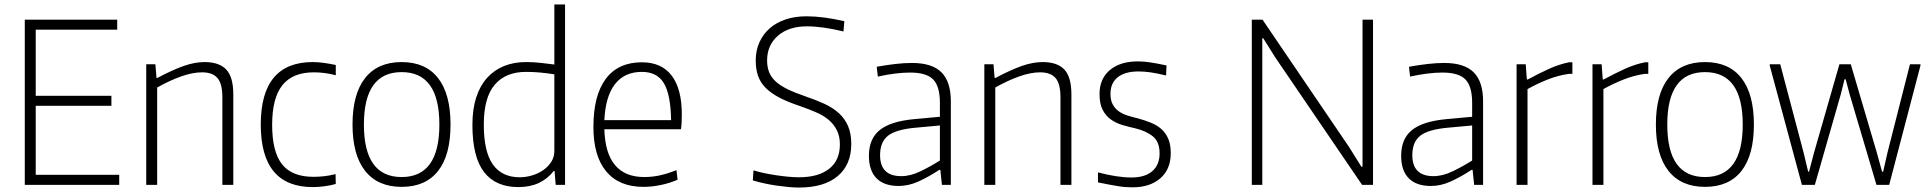

<svg xmlns="http://www.w3.org/2000/svg" viewBox="-20 -828 8650 860"><path d="M91 -740H505V-695H140V-399H479V-354H140V-45H514V0H91Z M635 -540H676L681 -479H685Q755 -516 804 -533Q853 -550 896 -550Q962 -550 993.5 -516.5Q1025 -483 1025 -405V0H976V-392Q976 -453 954 -478.5Q932 -504 885 -504Q843 -504 792 -486Q741 -468 684 -436V0H635Z M1381 10Q1148 10 1148 -270Q1148 -550 1381 -550Q1403 -550 1429 -546.5Q1455 -543 1484 -537V-491Q1436 -504 1385 -504Q1291 -504 1245 -446.5Q1199 -389 1199 -269Q1199 -148 1243.5 -92Q1288 -36 1384 -36Q1407 -36 1430.5 -38.5Q1454 -41 1483 -48L1484 -4Q1464 2 1435.5 6Q1407 10 1381 10Z M1779 9Q1672 9 1615.5 -62.5Q1559 -134 1559 -270Q1559 -407 1615.5 -478.5Q1672 -550 1779 -550Q1886 -550 1942 -478.5Q1998 -407 1998 -270Q1998 -133 1942 -62Q1886 9 1779 9ZM1779 -35Q1948 -35 1948 -270Q1948 -505 1779 -505Q1610 -505 1610 -270Q1610 -35 1779 -35Z M2302 10Q2200 10 2148 -57.5Q2096 -125 2096 -269Q2096 -339 2113 -391.5Q2130 -444 2161.5 -479Q2193 -514 2237 -532Q2281 -550 2336 -550Q2370 -550 2401 -546.5Q2432 -543 2463 -539V-808H2511V0H2469L2464 -62H2460Q2433 -27 2393.5 -8.5Q2354 10 2302 10ZM2308 -34Q2336 -34 2364 -42.5Q2392 -51 2414 -66.5Q2436 -82 2449.5 -103.5Q2463 -125 2463 -150V-495Q2432 -500 2401 -503Q2370 -506 2336 -506Q2245 -506 2196 -448.5Q2147 -391 2147 -270Q2147 -149 2187.5 -91.5Q2228 -34 2308 -34Z M2862 9Q2753 9 2695.5 -60Q2638 -129 2638 -259Q2638 -401 2693.5 -475Q2749 -549 2855 -549Q2943 -549 2988.5 -489.5Q3034 -430 3034 -315Q3034 -272 3030 -249H2687Q2693 -35 2866 -35Q2901 -35 2935.5 -42.5Q2970 -50 3010 -66L3015 -23Q2981 -8 2940.5 0.5Q2900 9 2862 9ZM2855 -506Q2777 -506 2734.5 -451Q2692 -396 2687 -290H2986Q2984 -405 2953.5 -455.5Q2923 -506 2855 -506Z M3559 12Q3536 12 3510 9.5Q3484 7 3456.5 3Q3429 -1 3402 -7Q3375 -13 3352 -20L3355 -65Q3377 -58 3403.5 -52.5Q3430 -47 3457 -43Q3484 -39 3510 -36.5Q3536 -34 3559 -34Q3646 -34 3694 -72Q3742 -110 3742 -181Q3742 -217 3729 -243.5Q3716 -270 3693 -290Q3670 -310 3636.5 -324.5Q3603 -339 3563 -353Q3509 -371 3471.5 -390.5Q3434 -410 3410 -434Q3386 -458 3375.5 -488Q3365 -518 3365 -557Q3365 -602 3381.5 -638.5Q3398 -675 3427.5 -701Q3457 -727 3499 -741Q3541 -755 3592 -755Q3630 -755 3672 -749.5Q3714 -744 3762 -733L3758 -687Q3664 -710 3594 -710Q3513 -710 3464.5 -668Q3416 -626 3416 -557Q3416 -528 3425 -505Q3434 -482 3454 -463.5Q3474 -445 3506.5 -429Q3539 -413 3586 -397Q3633 -381 3671.5 -363.5Q3710 -346 3737 -321.5Q3764 -297 3778.5 -263.5Q3793 -230 3793 -183Q3793 -90 3732 -39Q3671 12 3559 12Z M4005 5Q3940 5 3906 -29.5Q3872 -64 3872 -130Q3872 -206 3920 -245Q3968 -284 4071 -294L4190 -305V-367Q4190 -441 4160 -472Q4130 -503 4057 -503Q3994 -503 3912 -485L3907 -529Q3952 -537 3991 -541.5Q4030 -546 4065 -546Q4155 -546 4197 -504Q4239 -462 4239 -374V0H4199L4192 -67H4187Q4140 -36 4095 -15.5Q4050 5 4005 5ZM4017 -39Q4058 -39 4103.5 -61Q4149 -83 4190 -109V-266L4081 -256Q3993 -248 3957.5 -220Q3922 -192 3922 -133Q3922 -39 4017 -39Z M4389 -540H4430L4435 -479H4439Q4509 -516 4558 -533Q4607 -550 4650 -550Q4716 -550 4747.5 -516.5Q4779 -483 4779 -405V0H4730V-392Q4730 -453 4708 -478.5Q4686 -504 4639 -504Q4597 -504 4546 -486Q4495 -468 4438 -436V0H4389Z M5053 11Q5038 11 5022.5 10Q5007 9 4989 6Q4971 3 4949 -1Q4927 -5 4898 -11V-56Q4939 -45 4977 -39Q5015 -33 5048 -33Q5109 -33 5141.5 -61.5Q5174 -90 5174 -141Q5174 -193 5143.5 -217.5Q5113 -242 5062 -254Q5034 -260 5006 -268.5Q4978 -277 4955.5 -293Q4933 -309 4919 -336Q4905 -363 4905 -407Q4905 -475 4951 -514Q4997 -553 5077 -553Q5090 -553 5102.5 -552Q5115 -551 5129.5 -549Q5144 -547 5162 -543.5Q5180 -540 5205 -535L5203 -490Q5161 -500 5133 -504Q5105 -508 5080 -508Q5019 -508 4986.5 -482Q4954 -456 4954 -408Q4954 -379 4964 -360.5Q4974 -342 4990.5 -330Q5007 -318 5029 -311Q5051 -304 5076 -298Q5109 -289 5136 -278Q5163 -267 5182.5 -249.5Q5202 -232 5213 -206Q5224 -180 5224 -142Q5224 -70 5177.5 -29.5Q5131 11 5053 11Z M5587 -740H5635L6023 -169L6078 -81L6083 -82V-740H6130V0H6081L5692 -571L5638 -657H5634V0H5587Z M6389 5Q6324 5 6290 -29.5Q6256 -64 6256 -130Q6256 -206 6304 -245Q6352 -284 6455 -294L6574 -305V-367Q6574 -441 6544 -472Q6514 -503 6441 -503Q6378 -503 6296 -485L6291 -529Q6336 -537 6375 -541.5Q6414 -546 6449 -546Q6539 -546 6581 -504Q6623 -462 6623 -374V0H6583L6576 -67H6571Q6524 -36 6479 -15.5Q6434 5 6389 5ZM6401 -39Q6442 -39 6487.5 -61Q6533 -83 6574 -109V-266L6465 -256Q6377 -248 6341.5 -220Q6306 -192 6306 -133Q6306 -39 6401 -39Z M6773 -540H6814L6819 -472H6823Q6873 -499 6918 -519.5Q6963 -540 7008 -549H7023V-497H7006Q6958 -490 6911.5 -471.5Q6865 -453 6822 -429V0H6773Z M7113 -540H7154L7159 -472H7163Q7213 -499 7258 -519.5Q7303 -540 7348 -549H7363V-497H7346Q7298 -490 7251.5 -471.5Q7205 -453 7162 -429V0H7113Z M7617 9Q7510 9 7453.5 -62.5Q7397 -134 7397 -270Q7397 -407 7453.5 -478.5Q7510 -550 7617 -550Q7724 -550 7780 -478.5Q7836 -407 7836 -270Q7836 -133 7780 -62Q7724 9 7617 9ZM7617 -35Q7786 -35 7786 -270Q7786 -505 7617 -505Q7448 -505 7448 -270Q7448 -35 7617 -35Z M7907 -534V-540H7954L8059 -143L8079 -59H8083L8105 -143L8219 -540H8270L8387 -143L8410 -59H8415L8434 -143L8535 -540H8582V-534L8442 0H8385L8265 -405L8247 -473H8242L8225 -405L8109 0H8051Z"/></svg>

Font: Encode Sans Narrow
Style: ExtraLight
Weight: 200
Designer: Pablo Impallari, Andres Torresi
Foundry: Pablo Impallari, Andres Torresi
Version: Version 1.000; ttfautohint (v1.00) -l 8 -r 50 -G 200 -x 14 -